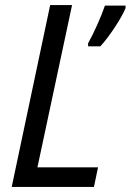

<svg xmlns="http://www.w3.org/2000/svg" viewBox="-20 -734 513 754"><path d="M26 0H349L365 -77H127L263 -714H177ZM326 -564V-552H374C412 -593 459 -667 473 -702V-712H392C378 -670 349 -605 326 -564Z"/></svg>

Font: Noto Sans SemiCondensed
Style: Italic
Weight: 400
Width: 4
Italic angle: -12°
Designer: Monotype Design Team
Foundry: Monotype Imaging Inc.
Version: Version 2.013